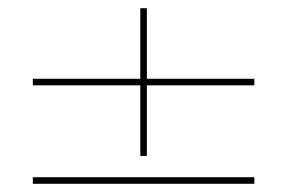

<svg xmlns="http://www.w3.org/2000/svg" viewBox="-20 -500 700 468"><path d="M322 -480H338V-120H322ZM60 -292V-308H600V-292ZM60 -52V-68H600V-52Z"/></svg>

Font: Kalnia Expanded Thin
Style: Regular
Weight: 250
Width: 7
Designer: Frida Medrano
Foundry: Frida Medrano
Version: Version 1.105